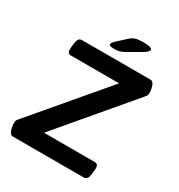

<svg xmlns="http://www.w3.org/2000/svg" viewBox="-201 -1004 1060 1138"><g transform="rotate(30 329.0 -435.5)"><path d="M56 0Q43 0 35.5 -13.5Q28 -27 25 -43.5Q22 -60 22 -69Q22 -78 23 -85Q24 -92 31 -101L444 -588H114Q86 -588 91 -630L94 -658Q97 -681 104.5 -690.5Q112 -700 126 -700H594Q608 -700 615.5 -686.5Q623 -673 626 -656.5Q629 -640 629 -631Q629 -622 627 -615Q625 -608 618 -600L205 -112H553Q581 -112 576 -70L573 -42Q570 -19 562.5 -9.5Q555 0 541 0ZM314 -750Q281 -750 281 -762Q281 -771 295 -785L359 -844Q376 -859 394 -865Q412 -871 445 -871Q508 -871 508 -854Q508 -839 471 -818L388 -770Q369 -759 354 -754.5Q339 -750 314 -750Z"/></g></svg>

Font: Asap Semi Expanded Semi Expanded SemiBold
Style: Italic
Weight: 600
Width: 6
Italic angle: -6°
Designer: Pablo Cosgaya
Foundry: Omnibus-Type
Version: Version 3.001; ttfautohint (v1.8.4.7-5d5b)